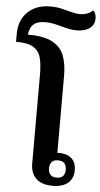

<svg xmlns="http://www.w3.org/2000/svg" viewBox="-96 -1059 576 1107"><g transform="rotate(5 192.5 -505.5)"><path d="M252 9Q188 9 156 -22.5Q124 -54 124 -109V-623Q124 -681 114 -720Q104 -759 71.5 -779.5Q39 -800 -30 -800V-845Q-30 -925 19 -972.5Q68 -1020 150 -1020Q185 -1020 215.5 -1013Q246 -1006 273 -998.5Q300 -991 324 -991Q343 -991 363 -997.5Q383 -1004 396 -1019Q406 -1012 410.5 -1000Q415 -988 415 -974Q415 -936 386.5 -916Q358 -896 314 -896Q282 -896 251.5 -904Q221 -912 190.5 -919.5Q160 -927 127 -927Q83 -927 61 -907.5Q39 -888 34 -847Q127 -847 176.5 -820.5Q226 -794 244.5 -745.5Q263 -697 263 -629V-182Q270 -184 290 -182Q328 -179 350 -155.5Q372 -132 372 -91Q372 -45 341.5 -18Q311 9 252 9ZM271 -40Q297 -40 308.5 -53.5Q320 -67 320 -90Q320 -113 308.5 -126.5Q297 -140 271 -140Q246 -140 234.5 -126.5Q223 -113 223 -90Q223 -67 234.5 -53.5Q246 -40 271 -40Z"/></g></svg>

Font: Noto Serif Thai
Style: Bold
Weight: 700
Designer: Monotype Design Team
Foundry: Monotype Imaging Inc.
Version: Version 2.002; ttfautohint (v1.8.4.7-5d5b)